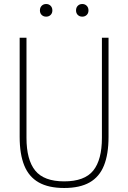

<svg xmlns="http://www.w3.org/2000/svg" viewBox="-20 -928 639 957"><path d="M300 9Q222 9 173 -18.8Q124 -46.5 101 -103Q78 -159.5 78 -246V-740H112V-241Q112 -131.5 155.5 -77.8Q199 -24 300 -24Q401.5 -24 444.8 -77.8Q488 -131.5 488 -241V-740H521V-246Q521 -159.5 498.2 -103Q475.5 -46.5 426.8 -18.8Q378 9 300 9ZM390 -845Q376.5 -845 367.8 -853.5Q359 -862 359 -876Q359 -890.5 367.8 -899.2Q376.5 -908 390 -908Q403.5 -908 412.2 -899.2Q421 -890.5 421 -876Q421 -862 412.2 -853.5Q403.5 -845 390 -845ZM210 -845Q196.5 -845 187.8 -853.5Q179 -862 179 -876Q179 -890.5 187.8 -899.2Q196.5 -908 210 -908Q223.5 -908 232.2 -899.2Q241 -890.5 241 -876Q241 -862 232.2 -853.5Q223.5 -845 210 -845Z"/></svg>

Font: Encode Sans SC Condensed Thin
Style: Regular
Weight: 100
Width: 3
Designer: Multiple Designers
Foundry: Impallari Type
Version: Version 3.002